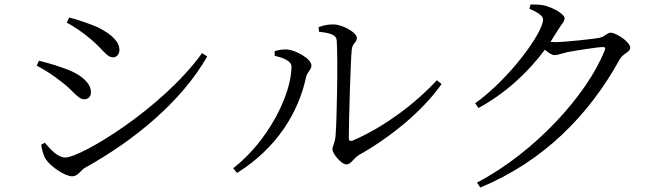

<svg xmlns="http://www.w3.org/2000/svg" viewBox="-20 -791 2995 857"><path d="M278 -690C307 -675 349 -647 383 -618C436 -575 456 -535 484 -535C502 -535 513 -550 513 -568C513 -603 483 -636 415 -670C372 -688 327 -703 289 -713ZM882 -554C702 -304 340 -88 272 -88C238 -88 207 -122 180 -154L164 -145C165 -130 174 -94 186 -78C208 -46 271 -4 302 -4C328 -4 339 -30 359 -42C580 -164 791 -339 905 -539ZM144 -498C186 -476 220 -453 258 -423C310 -384 326 -348 357 -348C376 -348 386 -363 386 -379C386 -417 349 -453 288 -478C242 -496 205 -507 154 -520Z M1402 -670 1404 -649C1455 -644 1482 -635 1483 -610C1489 -514 1483 -245 1478 -188C1475 -148 1464 -143 1464 -124C1464 -105 1504 -57 1526 -57C1546 -57 1559 -85 1582 -99C1719 -176 1865 -293 1951 -416L1930 -433C1837 -332 1698 -225 1553 -163C1543 -160 1537 -162 1537 -176C1537 -251 1545 -523 1550 -569C1553 -600 1573 -600 1573 -622C1573 -646 1508 -682 1468 -682C1445 -682 1428 -679 1402 -670ZM1206 -542C1230 -536 1281 -524 1281 -493C1281 -372 1180 -164 1021 -40L1038 -19C1220 -133 1313 -293 1346 -446C1351 -471 1370 -478 1370 -499C1370 -529 1299 -567 1264 -570C1242 -572 1221 -567 1206 -563Z M2109 24 2124 46C2406 -71 2609 -277 2746 -526C2760 -552 2793 -558 2793 -578C2793 -604 2730 -645 2706 -645C2689 -645 2682 -628 2655 -622C2627 -617 2504 -603 2456 -603L2437 -604L2471 -658C2486 -683 2500 -693 2500 -710C2500 -728 2447 -758 2408 -767C2386 -771 2366 -771 2348 -771L2343 -752C2378 -737 2404 -721 2404 -704C2404 -646 2257 -442 2101 -330L2116 -309C2233 -373 2333 -463 2412 -569C2428 -555 2444 -545 2455 -545C2469 -545 2490 -553 2511 -558C2547 -565 2649 -581 2671 -581C2680 -581 2684 -578 2679 -566C2601 -368 2366 -110 2109 24Z"/></svg>

Font: Harano Aji Mincho KR
Style: Regular
Weight: 400
Foundry: Masamichi Hosoda
Version: HaranoAjiMinchoKR-Regular version 20230610;ttx 4.39.4